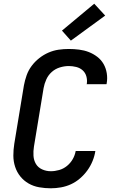

<svg xmlns="http://www.w3.org/2000/svg" viewBox="-20 -1007 640 1035"><path d="M254 8Q222 8 191 2.5Q160 -3 134 -18Q108 -33 89.5 -56Q71 -79 61.5 -108Q52 -137 52 -168.5Q52 -200 57 -232L109 -547Q114 -574 123.5 -601Q133 -628 150.5 -651.5Q168 -675 191.5 -693.5Q215 -712 241.5 -723.5Q268 -735 295.5 -739Q323 -743 351 -743Q379 -743 406.5 -739.5Q434 -736 458.5 -726.5Q483 -717 504 -701Q525 -685 538 -662.5Q551 -640 555.5 -612.5Q560 -585 555 -557Q555 -556 554.5 -555Q554 -554 554 -553H447Q447 -554 447.5 -554.5Q448 -555 448 -555Q451 -576 445.5 -595.5Q440 -615 425.5 -628Q411 -641 391 -646Q371 -651 351 -651Q327 -651 302.5 -643.5Q278 -636 259 -619Q240 -602 229.5 -578.5Q219 -555 215 -532L163 -217Q159 -192 160.5 -167.5Q162 -143 173.5 -123.5Q185 -104 207 -94Q229 -84 254 -84Q276 -84 299 -90.5Q322 -97 341 -112.5Q360 -128 372 -149Q384 -170 388 -193H494Q490 -166 479 -139Q468 -112 451 -88.5Q434 -65 411.5 -45.5Q389 -26 363 -14Q337 -2 309 3Q281 8 254 8ZM362 -788 314 -842 488 -987 547 -923Z"/></svg>

Font: Iosevka SS04 SmBd Ex Obl
Style: Regular
Weight: 600
Width: 7
Italic angle: -9°
Monospace: yes
Designer: Belleve Invis
Foundry: Belleve Invis
Version: Version 19.0.0; ttfautohint (v1.8.4)